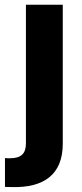

<svg xmlns="http://www.w3.org/2000/svg" viewBox="-46 -565 338 788"><path d="M-25.6 83.8V202.1C-13.8 202.8 -5.7 202.8 2.5 202.8C133.5 206.3 211.6 151.6 211.6 25.2V-545.5H60.4V22.7C60.4 63.9 43 84.5 -5.7 84.5C-12.1 84.5 -17.8 84.5 -25.6 83.8Z"/></svg>

Font: Inter-Hewn
Style: Bold
Weight: 700
Designer: Rasmus Andersson
Foundry: rsms
Version: Version 3.012;git-f93a4a705